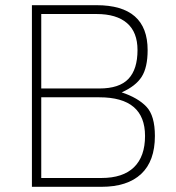

<svg xmlns="http://www.w3.org/2000/svg" viewBox="-20 -720 677 740"><path d="M103 -700H352Q549 -700 549 -527Q549 -460 526 -424Q503 -388 449 -364Q512 -343 544.5 -308.5Q577 -274 577 -196Q577 -99 524 -49.5Q471 0 371 0H103ZM363 -345H139V-34H371Q454 -34 496.5 -75.5Q539 -117 539 -196Q539 -345 363 -345ZM352 -666H139V-379H363Q440 -379 475 -416Q510 -453 510 -527Q510 -596 469.5 -631Q429 -666 352 -666Z"/></svg>

Font: TypoPRO Titillium Title
Style: Regular
Weight: 250
Designer: Campivisivi
Foundry: Accademia di Belle Arti di Urbino and students of MA course of Visual design
Version: 1.000